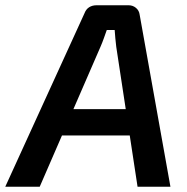

<svg xmlns="http://www.w3.org/2000/svg" viewBox="-55 -710 711 730"><path d="M434 -690Q450 -690 462 -680Q474 -670 476 -654L593 0H468L387 -532Q385 -548 383.5 -564.5Q382 -581 381 -596H351Q346 -582 340 -565Q334 -548 327 -532L96 0H-35L266 -659Q272 -675 284 -682.5Q296 -690 312 -690ZM496 -295 484 -195H130L143 -295Z"/></svg>

Font: Exo 2 SemiBold
Style: Italic
Weight: 600
Italic angle: -8°
Designer: Natanael Gama
Foundry: Natanael Gama
Version: Version 2.010